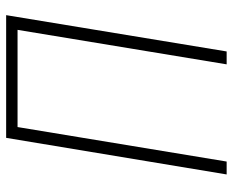

<svg xmlns="http://www.w3.org/2000/svg" viewBox="-88 -688 775 640"><g transform="rotate(-90 300.0 -367.5)"><path d="M39 0 161 -735H570L449 0H406L521 -697H197L82 0Z"/></g></svg>

Font: Iosevka SS04 XLt Ex
Style: Italic
Weight: 200
Width: 7
Italic angle: -9°
Monospace: yes
Designer: Belleve Invis
Foundry: Belleve Invis
Version: Version 19.0.0; ttfautohint (v1.8.4)